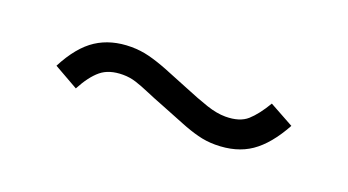

<svg xmlns="http://www.w3.org/2000/svg" viewBox="-28 -506 804 444"><g transform="rotate(20 374.0 -284.0)"><path d="M502 -211Q480 -211 459 -216.5Q438 -222 414.5 -231.5Q391 -241 358 -254Q332 -264 313.5 -272Q295 -280 279.5 -285Q264 -290 247 -290Q213 -290 193 -273.5Q173 -257 155 -223L95 -257Q123 -311 158.5 -334Q194 -357 243 -357Q266 -357 287.5 -351.5Q309 -346 334.5 -336Q360 -326 394 -312Q430 -297 455.5 -288.5Q481 -280 502 -280Q537 -280 555.5 -296.5Q574 -313 593 -345L653 -312Q624 -259 589 -235Q554 -211 502 -211Z"/></g></svg>

Font: Nunito Sans 7pt Expanded
Style: Regular
Weight: 400
Width: 7
Designer: Vernon Adams
Foundry: Vernon Adams
Version: Version 3.101;gftools[0.9.27]